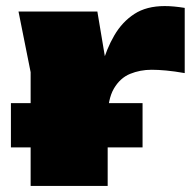

<svg xmlns="http://www.w3.org/2000/svg" viewBox="-20 -613 645 633"><path d="M16 -273H450V-127H16ZM41 -575H301L335 -372V0H81V-375ZM589 -587V-372Q555 -378 528 -380.5Q501 -383 480 -383Q442 -383 409 -369.5Q376 -356 355.5 -321Q335 -286 335 -221L290 -277Q300 -339 315.5 -395.5Q331 -452 357 -496.5Q383 -541 423 -567Q463 -593 523 -593Q538 -593 554 -591.5Q570 -590 589 -587Z"/></svg>

Font: Unbounded Black
Style: Regular
Weight: 900
Designer: Luke Prowse, Jean-Baptiste Morizot, Fátima Lázaro, Florian Runge
Foundry: NaN
Version: Version 1.701;gftools[0.9.28.dev5+ged2979d]